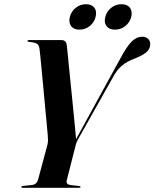

<svg xmlns="http://www.w3.org/2000/svg" viewBox="-20 -890 732 910"><path d="M362 -4.5Q362 0 353.5 0H86.5Q81 0 81 -3.5Q81 -7.5 87.5 -8.5L130 -13Q144.5 -14.5 151.2 -21.8Q158 -29 160.5 -39L205 -204.5Q207.5 -215.5 207.5 -225.5Q207.5 -235.5 206.5 -247Q206 -254.5 203 -286Q200 -317.5 195.8 -362.5Q191.5 -407.5 187 -456.8Q182.5 -506 178.2 -550.5Q174 -595 171 -625Q168 -655 167 -660.5Q165 -675.5 156 -682Q147 -688.5 117.5 -691.5Q110.5 -692.5 110.5 -696.5Q110.5 -700 116 -700H271.5Q294 -700 296.5 -675.5Q297.5 -669.5 300.5 -638.8Q303.5 -608 308 -562.2Q312.5 -516.5 317.8 -465Q323 -413.5 327.8 -365.2Q332.5 -317 336 -280.8Q339.5 -244.5 340.5 -230.5L548.5 -609.5Q581.5 -671.5 604.8 -693.8Q628 -716 653.5 -716Q671.5 -716 682 -705.8Q692.5 -695.5 692 -680Q692 -658 673.2 -642.2Q654.5 -626.5 618.5 -612.5Q584 -600 559.8 -580.5Q535.5 -561 516.5 -526L349.5 -229Q344.5 -220 342 -213Q339.5 -206 338 -199L296 -34Q292 -16 314.5 -13L353.5 -8.5Q362 -7.5 362 -4.5ZM356.5 -749.5Q329.5 -749.5 317 -766.5Q304.5 -783.5 311 -809.5Q318 -836.5 339.2 -853.2Q360.5 -870 387.5 -870Q415 -870 427.5 -853.2Q440 -836.5 433 -809.5Q426.5 -783.5 405.2 -766.5Q384 -749.5 356.5 -749.5ZM525 -749.5Q497.5 -749.5 484.8 -766.5Q472 -783.5 479 -809.5Q485.5 -836 507 -853Q528.5 -870 556 -870Q583.5 -870 596 -853.2Q608.5 -836.5 602 -809.5Q595 -783.5 573.8 -766.5Q552.5 -749.5 525 -749.5Z"/></svg>

Font: Fraunces 144pt SemiBold
Style: Italic
Weight: 600
Italic angle: -16°
Version: Version 1.000;[0bf87f6ff]